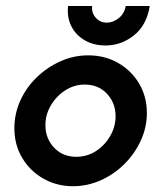

<svg xmlns="http://www.w3.org/2000/svg" viewBox="-20 -616 543 648"><path d="M226.4 12.5Q172.2 12.5 127.1 -12.8Q81.9 -38.2 55.2 -82.6Q28.5 -127.1 28.5 -183.3Q28.5 -231.9 48.3 -276Q68.1 -320.1 103.5 -354.5Q138.9 -388.9 183.7 -409Q228.5 -429.2 277.8 -429.2Q334 -429.2 378.8 -403.5Q423.6 -377.8 449.7 -333.7Q475.7 -289.6 475.7 -234.7Q475.7 -186.1 455.2 -141.7Q434.7 -97.2 400 -62.5Q365.3 -27.8 320.1 -7.6Q275 12.5 226.4 12.5ZM237.5 -86.8Q273.6 -86.8 303.5 -105.9Q333.3 -125 351.7 -156.6Q370.1 -188.2 370.1 -223.6Q370.1 -268.1 341.3 -299.3Q312.5 -330.6 266 -330.6Q230.6 -330.6 200.3 -311.1Q170.1 -291.7 151.7 -260.4Q133.3 -229.2 133.3 -193.8Q133.3 -148.6 162.5 -117.7Q191.7 -86.8 237.5 -86.8ZM336.1 -462.5Q296.5 -462.5 266.3 -479.9Q236.1 -497.2 220.8 -527.4Q205.6 -557.6 209.7 -595.8H291Q288.2 -573.6 302.8 -556.6Q317.4 -539.6 340.3 -539.6Q361.8 -539.6 380.9 -554.9Q400 -570.1 404.2 -595.8H485.4Q475 -530.6 431.9 -496.5Q388.9 -462.5 336.1 -462.5Z"/></svg>

Font: Afacad SemiBold
Style: Italic
Weight: 600
Italic angle: -14°
Designer: Kristian Moeller
Foundry: Dicotype
Version: Version 1.000